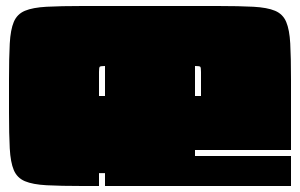

<svg xmlns="http://www.w3.org/2000/svg" viewBox="-20 -620 1000 640"><path d="M705 -600Q778 -600 824.5 -597.5Q871 -595 897 -584Q923 -573 934 -547Q945 -521 947.5 -475Q950 -429 950 -355V-120H630V-100H950V0H330V-43H310V0H255Q182 0 135.5 -2.5Q89 -5 63 -16Q37 -27 26 -53Q15 -79 12.5 -125.5Q10 -172 10 -245V-355Q10 -428 12.5 -474.5Q15 -521 26 -547Q37 -573 63 -584Q89 -595 135.5 -597.5Q182 -600 255 -600ZM310 -300H330V-400Q315 -400 312.5 -397.5Q310 -395 310 -380ZM630 -300H650V-380Q650 -395 647.5 -397.5Q645 -400 630 -400Z"/></svg>

Font: Badeen Display
Style: Regular
Weight: 400
Version: Version 1.000; ttfautohint (v1.8.4.7-5d5b)